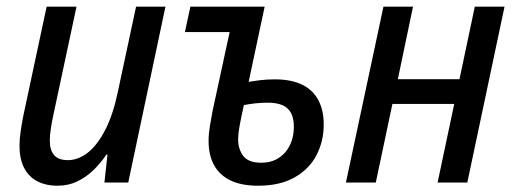

<svg xmlns="http://www.w3.org/2000/svg" viewBox="-20 -558 1578 587"><path d="M156.2 9.8Q119.1 9.8 93 -4.4Q66.9 -18.6 53.2 -45.9Q39.6 -73.2 39.6 -112.3Q39.6 -131.8 43 -155.3Q46.4 -178.7 50.8 -201.7L122.6 -537.6H213.9L142.1 -201.7Q137.7 -180.7 135 -161.9Q132.3 -143.1 132.3 -127.4Q132.3 -99.1 145.5 -83.7Q158.7 -68.4 187.5 -68.4Q219.7 -68.4 249.3 -92Q278.8 -115.7 302.5 -162.4Q326.2 -209 340.3 -277.3L396 -537.6H485.8L372.1 0H299.3L308.6 -85.4H305.2Q288.1 -59.6 265.9 -38.1Q243.7 -16.6 216.3 -3.4Q189 9.8 156.2 9.8Z M769 9.8Q718.3 9.8 684.8 -6.3Q651.4 -22.5 634.5 -53Q617.7 -83.5 617.7 -127Q617.7 -147.9 621.6 -171.9Q625.5 -195.8 629.9 -218.8L682.1 -460H545.4L562 -537.6H789.1L740.2 -307.6Q755.9 -310.5 776.9 -313Q797.9 -315.4 819.8 -315.4Q870.1 -315.4 903.3 -299.3Q936.5 -283.2 953.1 -252.2Q969.7 -221.2 969.7 -177.2Q969.7 -126 947.5 -83.5Q925.3 -41 880.6 -15.6Q835.9 9.8 769 9.8ZM778.8 -60.5Q804.2 -60.5 822.8 -69.8Q841.3 -79.1 853.8 -94.5Q866.2 -109.9 872.3 -129.4Q878.4 -148.9 878.4 -170.4Q878.4 -195.8 869.9 -212.2Q861.3 -228.5 843.8 -236.3Q826.2 -244.1 798.3 -244.1Q780.3 -244.1 762 -242.2Q743.7 -240.2 725.6 -236.8Q716.3 -194.8 712.2 -171.4Q708 -147.9 708 -132.8Q708 -101.6 723.9 -81.1Q739.7 -60.5 778.8 -60.5Z M1037.6 0 1152.3 -537.6H1242.7L1196.3 -315.9H1384.8L1431.6 -537.6H1522.5L1408.7 0H1317.9L1368.7 -240.2H1179.7L1128.9 0Z"/></svg>

Font: Open Sans SemiCondensed Medium
Style: Italic
Weight: 500
Width: 4
Italic angle: -12°
Designer: Monotype Design Team
Foundry: Monotype Imaging Inc.
Version: Version 3.000